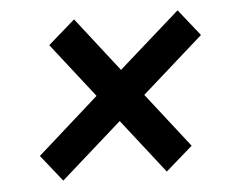

<svg xmlns="http://www.w3.org/2000/svg" viewBox="-41 -611 668 553"><g transform="rotate(-5 293.5 -335.0)"><path d="M59.6 -181.6 237.3 -339.8 114.3 -497.1 191.9 -564.9 314 -408.2 491.2 -564.9 552.2 -488.3 374.5 -330.6 497.6 -172.9 419.9 -105 297.4 -261.7 120.6 -105Z"/></g></svg>

Font: Roboto Mono Medium
Style: Italic
Weight: 500
Designer: Google
Version: Version 2.000985; 2015; ttfautohint (v1.3)